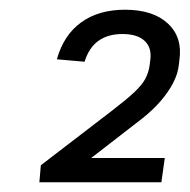

<svg xmlns="http://www.w3.org/2000/svg" viewBox="-20 -805 390 395"><path d="M64 -465 210 -577Q240 -600 256 -615Q272 -630 279 -643Q286 -656 288 -672L289 -680Q293 -706 278 -720.5Q263 -735 232 -735Q202 -735 182.5 -721Q163 -707 154 -678L97 -683Q111 -733 147 -759Q183 -785 237 -785Q295 -785 325.5 -756.5Q356 -728 349 -681L348 -672Q346 -653 336 -634Q326 -615 310 -596.5Q294 -578 271 -560L116 -440L122 -480H319L312 -430H61Z"/></svg>

Font: Pathway Extreme 8pt Thin
Style: Italic
Weight: 100
Italic angle: -8°
Designer: Eduardo Rodriguez Tunni
Foundry: Eduardo Rodriguez Tunni
Version: Version 1.000